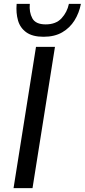

<svg xmlns="http://www.w3.org/2000/svg" viewBox="-20 -972 438 992"><path d="M148 0H50L166 -730H264ZM205 -782Q148 -782 116 -805Q84 -828 73 -866.5Q62 -905 66 -952H134Q130 -909 147 -877.5Q164 -846 216 -846Q269 -846 298 -877.5Q327 -909 336 -952H398Q389 -905 365 -866.5Q341 -828 301.5 -805Q262 -782 205 -782Z"/></svg>

Font: Sora Variable Italic
Style: Regular
Weight: 400
Designer: Jonathan Barnbrook, Julián Moncada
Foundry: Barnbrook Fonts
Version: Version 2.000